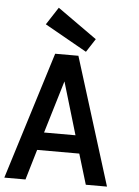

<svg xmlns="http://www.w3.org/2000/svg" viewBox="-87 -912 692 957"><g transform="rotate(5 258.5 -433.5)"><path d="M378.9 0 333 -151.9H122.1L77.1 0H-28.8L169.9 -637.2H286.1L484.9 0ZM148.9 -241.2H306.2L228 -503.9ZM168 -867.2 365.2 -727.1 321.8 -660.2 110.8 -779.3Z"/></g></svg>

Font: Anonymous Pro
Style: Bold
Weight: 700
Monospace: yes
Designer: Mark Simonson
Version: Version 1.003